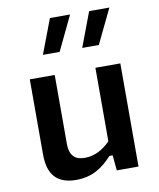

<svg xmlns="http://www.w3.org/2000/svg" viewBox="-90 -885 800 967"><g transform="rotate(-10 310.0 -401.0)"><path d="M78.5 -527.5V-143C78.5 -33.5 130 12 222 12C305 12 358.5 -25.5 406.5 -78H423L430.5 0H541.5V-527.5H414V-151.5C377.5 -114.5 334.5 -90 283.5 -90C239.5 -90 206 -108.5 206 -176V-527.5ZM165 -637.5H250.5L335 -814H232ZM366 -637.5H451L536 -814H432.5Z"/></g></svg>

Font: Monaspace Neon SemiBold
Style: Regular
Weight: 600
Designer: Riley Cran & the Lettermatic Team
Foundry: Lettermatic
Version: Version 1.200 (Monaspace Neon)